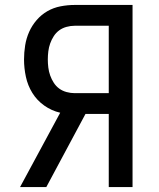

<svg xmlns="http://www.w3.org/2000/svg" viewBox="-20 -755 640 775"><path d="M61 0 223 -300Q188 -308 158.5 -329Q129 -350 110.5 -380Q92 -410 84.5 -445Q77 -480 77 -515Q77 -543 81.5 -571.5Q86 -600 97.5 -626Q109 -652 128 -674Q147 -696 171.5 -710Q196 -724 224.5 -729.5Q253 -735 281 -735H515V0H419V-295H325L220 -99L167 0ZM281 -379H419V-651H281Q265 -651 248.5 -646.5Q232 -642 219 -632.5Q206 -623 197 -609Q188 -595 182.5 -579.5Q177 -564 175 -547.5Q173 -531 173 -515Q173 -499 175 -482.5Q177 -466 182.5 -450.5Q188 -435 197 -421Q206 -407 219 -397.5Q232 -388 248.5 -383.5Q265 -379 281 -379Z"/></svg>

Font: Iosevka Aile Medium
Style: Regular
Weight: 500
Designer: Belleve Invis
Foundry: Belleve Invis
Version: Version 27.3.5; ttfautohint (v1.8.4)